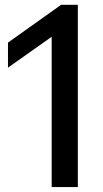

<svg xmlns="http://www.w3.org/2000/svg" viewBox="-20 -762 421 782"><path d="M190.5 0V-670L229 -639.5L12.5 -486.5V-588.5L229 -742.5H297V0Z"/></svg>

Font: Encode Sans SC Medium
Style: Regular
Weight: 500
Version: Version 3.002